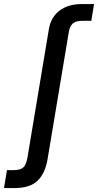

<svg xmlns="http://www.w3.org/2000/svg" viewBox="-132 -748 496 972"><path d="M-59.1 204.1H-111.8L-96.7 113.3H-63Q-28.3 113.3 -13.7 99.4Q1 85.4 6.8 50.8L115.2 -599.1Q125 -660.2 168.9 -693.8Q212.9 -727.5 282.7 -727.5H344.2L330.1 -642.6H284.2Q252 -642.6 236.3 -628.9Q220.7 -615.2 215.8 -582.5L108.9 57.1Q97.2 128.9 58.6 166.5Q20 204.1 -59.1 204.1Z"/></svg>

Font: Inter Display Medium
Style: Italic
Weight: 500
Italic angle: -9.39999°
Designer: Rasmus Andersson
Foundry: rsms
Version: Version 4.000;git-a52131595